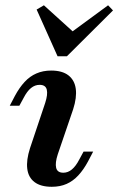

<svg xmlns="http://www.w3.org/2000/svg" viewBox="-20 -695 447 726"><path d="M198.4 -111.3Q187.9 -79 192.3 -60.5Q196.8 -41.9 219.4 -41.9Q237.1 -41.9 252 -54.4Q266.9 -66.9 279.8 -91.9L296 -121.8H332.3L312.9 -84.7Q296 -53.2 276.2 -31.9Q256.5 -10.5 231.9 0.4Q207.3 11.3 175.8 11.3Q133.9 11.3 110.5 -6.5Q87.1 -24.2 83.1 -56.9Q79 -89.5 93.5 -134.7L150.8 -305.6Q161.3 -337.9 156.9 -356Q152.4 -374.2 129.8 -374.2Q112.1 -374.2 97.2 -362.1Q82.3 -350 69.4 -325L53.2 -295.2H16.9L36.3 -332.3Q53.2 -363.7 73 -385.1Q92.7 -406.5 117.7 -417.3Q142.7 -428.2 173.4 -428.2Q215.3 -428.2 238.7 -410.1Q262.1 -391.9 266.5 -359.3Q271 -326.6 256.5 -281.5ZM388.7 -675 407.3 -655.6 233.1 -482.3H197.6L118.5 -658.9L146 -675L274.2 -558.9L227.4 -556.5Z"/></svg>

Font: Playfair 9pt
Style: Bold Italic
Weight: 700
Italic angle: -15.6°
Designer: Claus Eggers Sørensen
Foundry: Claus Eggers Sørensen
Version: Version 2.203